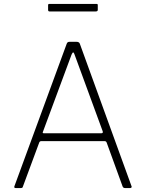

<svg xmlns="http://www.w3.org/2000/svg" viewBox="-20 -954 740 974"><path d="M53 -9 318 -731Q320 -737 323.5 -739.5Q327 -742 334 -742H367Q382 -742 385 -732L647 -10L648 -7Q648 0 639 0H615Q605 0 602 -8L521 -231Q518 -238 511 -238H189Q182 -238 179 -231L96 -7Q95 0 85 0H60Q50 0 53 -9ZM494 -278Q504 -278 501 -288L358 -678Q355 -688 351 -688Q348 -688 343 -677L198 -286Q196 -281 197 -279.5Q198 -278 203 -278ZM476 -904Q476 -896 466 -896H231Q224 -896 224 -904V-927Q224 -934 229 -934H471Q476 -934 476 -928Z"/></svg>

Font: Libre Franklin Thin
Style: Regular
Weight: 250
Designer: Pablo Impallari, Rodrigo Fuenzalida
Foundry: Impallari Type
Version: Version 1.002; ttfautohint (v1.5)